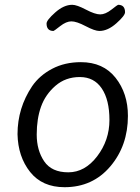

<svg xmlns="http://www.w3.org/2000/svg" viewBox="-20 -766 585 800"><path d="M317 -507Q410 -507 461.5 -442Q513 -377 513 -283Q513 -159 439.5 -72.5Q366 14 249 14Q156 14 105.5 -49.5Q55 -113 53 -207Q53 -316 114 -407Q145 -452 197.5 -479.5Q250 -507 317 -507ZM211 -408.5Q169 -372 151 -321.5Q133 -271 133 -205.5Q133 -140 164 -94Q195 -48 264.5 -48Q334 -48 385 -115Q436 -182 436 -266Q436 -350 404 -397.5Q372 -445 312.5 -445Q253 -445 211 -408.5ZM472 -746Q501 -746 501 -715Q501 -701 465 -669Q429 -637 394 -637Q375 -637 337 -657Q299 -677 277.5 -677Q256 -677 230.5 -657Q205 -637 203 -637Q174 -637 174 -668Q174 -682 210 -714Q246 -746 281 -746Q300 -746 338 -726Q376 -706 397.5 -706Q419 -706 444.5 -726Q470 -746 472 -746Z"/></svg>

Font: Kite One
Style: Regular
Weight: 400
Designer: Eduardo Rodriguez Tunni
Foundry: Eduardo Rodriguez Tunni
Version: Version 1.001